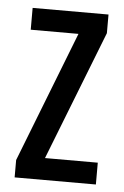

<svg xmlns="http://www.w3.org/2000/svg" viewBox="-44 -571 392 605"><g transform="rotate(5 151.5 -268.5)"><path d="M282 0V-69H115L275 -478V-537H35V-468H186L25 -55V0Z"/></g></svg>

Font: Noto Sans Arabic ExtCond
Style: Regular
Weight: 400
Width: 2
Designer: Monotype Design Team, Nadine Chahine, Nizar Qandah and Khaled Hosny
Foundry: Monotype Imaging Inc.
Version: Version 2.012